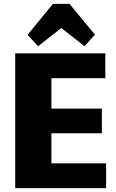

<svg xmlns="http://www.w3.org/2000/svg" viewBox="-20 -977 604 997"><path d="M205 -129H531V0H59V-700H527V-571H205L247 -671V-342L205 -413H509V-285H205L247 -356V-29ZM123 -796 255 -957H341L473 -797L419 -737L242 -876H355L178 -737Z"/></svg>

Font: Pathway Extreme SemiCondensed ExtraBold
Style: Regular
Weight: 800
Width: 4
Version: Version 1.001;gftools[0.9.26]